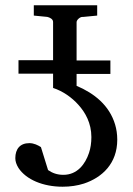

<svg xmlns="http://www.w3.org/2000/svg" viewBox="-20 -691 505 727"><path d="M296 -627 348 -632V-671H108V-632L159 -627C168 -625 181 -619 181 -608V-463H50V-412H181V-358C218 -346 252 -322 277 -294C303 -265 326 -225 326 -172C326 -150 323 -130 317 -112C303 -70 273 -29 220 -29C196 -29 178 -36 162 -47L135 -134C124 -141 109 -149 91 -149C56 -149 38 -127 38 -92C38 -80 42 -68 50 -55C79 -11 143 16 217 16C246 16 273 12 298 4C367 -19 424 -72 424 -162C424 -183 421 -202 416 -219C394 -293 336 -338 270 -366V-411H398V-462H270V-607C270 -616 283 -627 292 -627Z"/></svg>

Font: Veleka
Style: Regular
Weight: 400
Designer: Stefan Peev, Context Ltd, 2016; SIL International, 1997-2014.
Foundry: Stefan Peev, Context Ltd, 2016
Version: Version 1.000